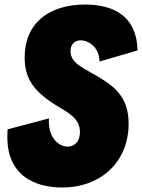

<svg xmlns="http://www.w3.org/2000/svg" viewBox="-20 -813 624 844"><path d="M252.4 11.2C429.2 11.2 545.4 -106.9 545.4 -269C545.4 -379.4 490.2 -425.8 431.2 -463.4C353.5 -513.2 290 -530.3 290 -588.4C290 -620.6 310.5 -635.7 335 -635.7C371.6 -635.7 417 -602.5 417.5 -542.5L584.5 -591.3C580.6 -765.6 446.3 -793 354 -793C192.9 -793 88.4 -709.5 88.4 -560.1C88.4 -468.8 127.4 -411.6 227.5 -349.6C279.8 -317.4 331.5 -293.5 331.5 -232.4C331.5 -189.5 306.2 -168.5 277.3 -168.5C236.8 -168.5 189.5 -210 195.3 -292.5L13.7 -244.6C-3.9 -37.6 139.2 11.2 252.4 11.2Z"/></svg>

Font: Decalotype Black Italic
Style: Regular
Weight: 900
Italic angle: -10°
Designer: Alfredo Marco Pradil
Foundry: Alfredo Marco Pradil
Version: Version 1.0